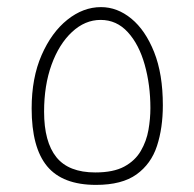

<svg xmlns="http://www.w3.org/2000/svg" viewBox="-20 -519 547 540"><path d="M250 1Q156 1 112.5 -51.5Q69 -104 69 -214Q69 -300 97 -364Q125 -428 169.5 -463.5Q214 -499 264 -499Q310 -499 349.5 -466.5Q389 -434 413.5 -372.5Q438 -311 438 -223Q438 -159 421.5 -108.5Q405 -58 364 -28.5Q323 1 250 1ZM248 -34Q299 -34 329.5 -50.5Q360 -67 376 -94.5Q392 -122 397.5 -153.5Q403 -185 403 -215Q403 -280 387 -337Q371 -394 339.5 -428.5Q308 -463 263 -463Q219 -463 182.5 -429Q146 -395 125 -337Q104 -279 104 -205Q104 -120 138.5 -77Q173 -34 248 -34Z"/></svg>

Font: Noto Sans Arabic UI XLt
Style: Regular
Weight: 200
Designer: Monotype Design Team, Nadine Chahine and Nizar Qandah
Foundry: Monotype Imaging Inc.
Version: Version 2.010; ttfautohint (v1.8.4.7-5d5b)